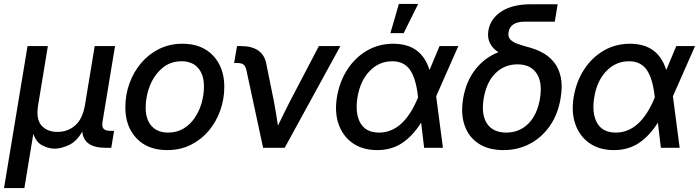

<svg xmlns="http://www.w3.org/2000/svg" viewBox="-39 -749 3542 973"><path d="M-18.6 204.1 100.6 -515.6H203.6L154.3 -216.8Q142.6 -146 170.9 -113.3Q199.2 -80.6 252 -80.6Q304.7 -80.6 342 -113.3Q379.4 -146 391.6 -216.8L440.9 -515.6H543.9L480.5 -131.8Q476.6 -106.4 486.1 -96.2Q495.6 -85.9 522.9 -85.9H539.1L524.9 0H495.6Q386.2 0 377.9 -82Q349.1 -31.7 309.6 -13.7Q270 4.4 238.3 4.4Q208.5 4.4 176.5 -11.5Q144.5 -27.3 129.9 -70.8L84.5 204.1Z M808.6 11.7Q709.5 11.7 652.8 -48.1Q596.2 -107.9 596.2 -205.1Q596.2 -268.1 616.9 -325.9Q637.7 -383.8 676 -429.2Q714.4 -474.6 767.6 -501Q820.8 -527.3 885.7 -527.3Q984.4 -527.3 1041 -467Q1097.7 -406.7 1097.7 -308.6Q1097.7 -246.6 1077.1 -189Q1056.6 -131.3 1018.6 -86.2Q980.5 -41 927.2 -14.6Q874 11.7 808.6 11.7ZM813 -77.1Q857.4 -77.1 891.4 -97.7Q925.3 -118.2 948.2 -152.3Q971.2 -186.5 982.9 -227.8Q994.6 -269 994.6 -310.5Q994.6 -370.6 964.8 -404.5Q935.1 -438.5 881.3 -438.5Q823.7 -438.5 783 -403.6Q742.2 -368.7 720.7 -314.7Q699.2 -260.7 699.2 -203.6Q699.2 -144 729 -110.6Q758.8 -77.1 813 -77.1Z M1294.4 0 1209.5 -394.5Q1205.1 -414.1 1194.8 -421.9Q1184.6 -429.7 1163.6 -429.7H1147.5L1162.1 -515.6H1180.2Q1293.5 -515.6 1310.5 -425.8L1349.6 -232.9Q1355 -202.1 1360.1 -172.1Q1365.2 -142.1 1369.6 -112.3Q1384.3 -142.6 1398.9 -172.6Q1413.6 -202.6 1429.2 -232.9L1577.1 -515.6H1686L1403.8 0Z M1872.6 11.7Q1799.8 11.7 1749.5 -22.9Q1699.2 -57.6 1677.5 -118.2Q1655.8 -178.7 1668.5 -256.8Q1681.6 -335.4 1721.2 -396.5Q1760.7 -457.5 1820.6 -492.4Q1880.4 -527.3 1954.1 -527.3Q2096.7 -527.3 2137.7 -394L2188.5 -515.6H2283.7L2171.4 -261.2L2205.6 0H2110.4L2095.2 -127.4Q2052.2 -59.6 1998.5 -23.9Q1944.8 11.7 1872.6 11.7ZM2079.6 -255.4 2079.1 -259.3Q2069.3 -350.6 2039.1 -394.5Q2008.8 -438.5 1948.7 -438.5Q1881.8 -438.5 1834.2 -388.9Q1786.6 -339.4 1772.9 -257.3Q1759.3 -175.3 1787.1 -126.2Q1814.9 -77.1 1881.8 -77.1Q2006.8 -77.1 2079.6 -255.4ZM1939.5 -581.1 1982.4 -729H2080.1L2006.8 -581.1Z M2512.2 11.7Q2438 11.7 2387.7 -20.5Q2337.4 -52.7 2316.2 -111.6Q2294.9 -170.4 2308.1 -249.5Q2322.8 -336.9 2370.1 -397.2Q2417.5 -457.5 2486.8 -484.4Q2457 -503.4 2443.6 -530.8Q2430.2 -558.1 2436 -594.7Q2446.3 -654.3 2502 -690.9Q2557.6 -727.5 2654.3 -727.5H2787.1L2772.5 -639.2H2620.6Q2546.9 -639.2 2538.1 -585.4Q2534.2 -562.5 2546.9 -549.1Q2559.6 -535.6 2581.8 -527.6Q2604 -519.5 2628.9 -512.7Q2637.2 -510.3 2645.5 -508.1Q2653.8 -505.9 2661.6 -502.9Q2689.9 -494.1 2718.8 -477.1Q2747.6 -460 2770.3 -431.2Q2793 -402.3 2802.7 -358.4Q2812.5 -314.5 2802.2 -252.4Q2789.1 -170.9 2748 -111.6Q2707 -52.2 2646.2 -20.3Q2585.4 11.7 2512.2 11.7ZM2526.4 -77.1Q2592.8 -77.1 2638.2 -122.1Q2683.6 -167 2697.3 -249Q2710.9 -332 2680.2 -377.4Q2649.4 -422.9 2583.5 -422.9Q2517.6 -422.9 2471.7 -377.7Q2425.8 -332.5 2412.1 -249Q2398.9 -166.5 2429.7 -121.8Q2460.4 -77.1 2526.4 -77.1Z M3072.3 11.7Q2999.5 11.7 2949.2 -22.9Q2898.9 -57.6 2877.2 -118.2Q2855.5 -178.7 2868.2 -256.8Q2881.3 -335.4 2920.9 -396.5Q2960.4 -457.5 3020.3 -492.4Q3080.1 -527.3 3153.8 -527.3Q3296.4 -527.3 3337.4 -394L3388.2 -515.6H3483.4L3371.1 -261.2L3405.3 0H3310.1L3294.9 -127.4Q3252 -59.6 3198.2 -23.9Q3144.5 11.7 3072.3 11.7ZM3279.3 -255.4 3278.8 -259.3Q3269 -350.6 3238.8 -394.5Q3208.5 -438.5 3148.4 -438.5Q3081.5 -438.5 3033.9 -388.9Q2986.3 -339.4 2972.7 -257.3Q2959 -175.3 2986.8 -126.2Q3014.6 -77.1 3081.5 -77.1Q3206.5 -77.1 3279.3 -255.4Z"/></svg>

Font: Inter Display Medium
Style: Italic
Weight: 500
Italic angle: -9.39999°
Designer: Rasmus Andersson
Foundry: rsms
Version: Version 4.000;git-a52131595